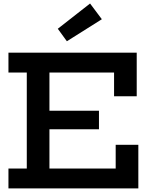

<svg xmlns="http://www.w3.org/2000/svg" viewBox="-20 -1048 842 1068"><path d="M530.5 -432V-329H197.5V-432ZM623.5 -242.5H749.5V0H27V-110.5H129V-644.5H27V-755H740.5V-512.5H614.5V-644.5H255V-110.5H623.5ZM481 -1028.5 546.5 -941 352 -818.5 301.5 -888Z"/></svg>

Font: Hepta Slab SemiBold
Style: Regular
Weight: 600
Designer: Michael LaGattuta
Foundry: Michael LaGattuta
Version: Version 1.102